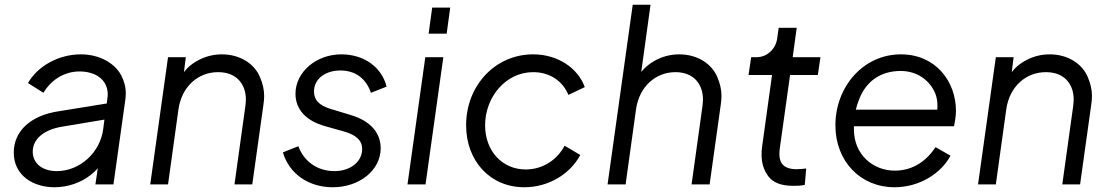

<svg xmlns="http://www.w3.org/2000/svg" viewBox="-20 -777 4675 809"><path d="M209 12C266 12 320 -7 361 -39C372 -48 383 -57 392 -68L382 0H458L508 -356C509 -366 510 -375 510 -384C510 -411 503 -436 490 -461C462 -512 398 -548 321 -548C223 -548 136 -495 98 -427L163 -386C194 -438 248 -476 316 -476C338 -476 359 -472 378 -464C416 -447 434 -415 434 -380C434 -373 433 -366 432 -359L430 -341L226 -308C108 -290 38 -224 38 -134C38 -36 122 12 209 12ZM420 -273 415 -234C403 -136 318 -56 219 -56C158 -56 118 -89 118 -138C118 -191 164 -230 240 -243Z M688 0 732 -317C746 -413 815 -473 899 -473C979 -473 1016 -420 1016 -358C1016 -350 1015 -341 1014 -331L968 0H1043L1090 -336C1092 -349 1093 -361 1093 -373C1093 -399 1087 -426 1075 -453C1052 -508 992 -548 915 -548C876 -548 841 -538 808 -519C787 -507 769 -492 755 -473L763 -536H688L613 0Z M1382 12C1496 12 1584 -61 1584 -152C1584 -219 1539 -268 1459 -292L1373 -318C1324 -333 1303 -356 1303 -392C1303 -443 1349 -480 1414 -480C1477 -480 1522 -447 1543 -386L1609 -412C1588 -495 1513 -548 1418 -548C1312 -548 1225 -473 1225 -382C1225 -317 1268 -268 1351 -245L1426 -224C1481 -209 1506 -185 1506 -149C1506 -96 1457 -56 1389 -56C1318 -56 1261 -96 1237 -161L1172 -135C1198 -46 1279 12 1382 12Z M1862 -635 1877 -745H1801L1786 -635ZM1773 0 1848 -536H1772L1697 0Z M2189 12C2293 12 2383 -45 2425 -124L2359 -163C2327 -103 2267 -63 2195 -63C2096 -63 2024 -141 2024 -249C2024 -366 2109 -473 2227 -473C2298 -473 2352 -434 2375 -377L2444 -410C2414 -492 2329 -548 2226 -548C2068 -548 1944 -418 1944 -249C1944 -99 2045 12 2189 12Z M2616 0 2660 -317C2674 -413 2743 -473 2826 -473C2905 -473 2942 -420 2942 -358C2942 -350 2941 -341 2940 -331L2894 0H2970L3017 -336C3019 -349 3020 -361 3020 -373C3020 -399 3014 -426 3002 -453C2979 -508 2919 -548 2842 -548C2803 -548 2768 -538 2735 -519C2714 -507 2697 -492 2682 -474L2721 -757H2646L2540 0Z M3322 6C3333 6 3355 6 3371 2L3377 -67C3366 -66 3350 -64 3337 -64C3269 -64 3264 -104 3264 -130C3264 -138 3265 -146 3266 -154L3309 -461H3426L3437 -536H3320L3337 -660H3261L3255 -617C3250 -572 3213 -536 3168 -536H3145L3134 -461H3233L3191 -158C3189 -146 3189 -135 3189 -124C3189 -88 3199 -58 3219 -32C3239 -7 3273 6 3322 6Z M3749 12C3857 12 3947 -49 3985 -121L3922 -157C3885 -101 3829 -58 3750 -58C3659 -58 3578 -125 3578 -232C3578 -237 3578 -241 3578 -245H4000C4003 -260 4008 -289 4008 -310C4008 -432 3924 -548 3776 -548C3617 -548 3500 -411 3500 -249C3500 -97 3606 12 3749 12ZM3586 -315C3590 -331 3595 -346 3601 -361C3630 -434 3690 -478 3775 -478C3843 -478 3897 -440 3921 -383C3927 -367 3930 -350 3930 -333C3930 -327 3930 -321 3929 -315Z M4176 0 4220 -317C4234 -413 4303 -473 4387 -473C4467 -473 4504 -420 4504 -358C4504 -350 4503 -341 4502 -331L4456 0H4531L4578 -336C4580 -349 4581 -361 4581 -373C4581 -399 4575 -426 4563 -453C4540 -508 4480 -548 4403 -548C4364 -548 4329 -538 4296 -519C4275 -507 4257 -492 4243 -473L4251 -536H4176L4101 0Z"/></svg>

Font: Plus Jakarta Sans
Style: Italic
Weight: 400
Italic angle: -8°
Designer: Gumpita Rahayu
Foundry: Tokotype
Version: Version 2.071;gftools[0.9.30]